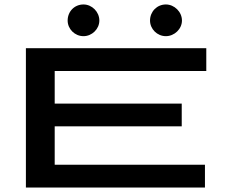

<svg xmlns="http://www.w3.org/2000/svg" viewBox="-20 -840 1040 860"><path d="M354 -678C392 -678 425 -710 425 -748C425 -787 392 -820 354 -820C313 -820 283 -788 283 -748C283 -710 315 -678 354 -678ZM723 -678C761 -678 795 -710 795 -748C795 -787 761 -820 723 -820C683 -820 652 -788 652 -748C652 -710 684 -678 723 -678ZM96 0H898V-102H225V-274H794V-376H225V-522H904V-624H96Z"/></svg>

Font: Inconsolata UltraExpanded
Style: Bold
Weight: 700
Width: 9
Monospace: yes
Designer: Raph Levien, Cyreal, Brenton Simpson
Foundry: Raph Levien, Cyreal, Google
Version: Version 3.100